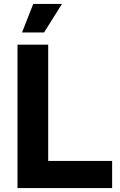

<svg xmlns="http://www.w3.org/2000/svg" viewBox="-20 -956 612 976"><path d="M69 0V-729H225V-112L202 -138H550V0ZM92 -791 149 -936H295L204 -791Z"/></svg>

Font: Mona Sans ExtraLight
Style: Bold
Weight: 700
Version: Version 2.000